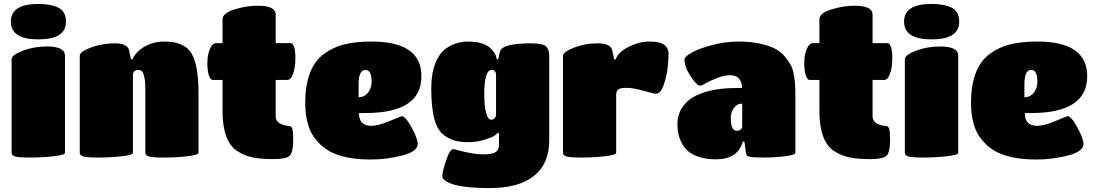

<svg xmlns="http://www.w3.org/2000/svg" viewBox="-20 -800 5566 975"><path d="M310 -517V-24Q310 -13 252.5 -6.5Q195 0 134.5 0Q74 0 56.5 -5.5Q39 -11 39 -24V-499Q39 -521 95.5 -542.5Q152 -564 219 -564Q310 -564 310 -517ZM174 -780Q240 -780 277.5 -760.5Q315 -741 315 -690Q315 -600 175 -600Q35 -600 35 -690Q35 -780 174 -780Z M988 -332V-24Q988 -13 931 -6.5Q874 0 813.5 0Q753 0 735.5 -5.5Q718 -11 718 -24V-342Q718 -387 714.5 -401Q711 -415 708 -426Q701 -445 683 -445Q655 -445 655 -418V-24Q655 -13 598.5 -6.5Q542 0 481.5 0Q421 0 403 -5.5Q385 -11 385 -24V-517Q385 -538 442.5 -559Q500 -580 564 -580Q628 -580 636 -543L645 -499H652Q681 -557 752 -580Q781 -589 816 -589Q917 -589 952.5 -528.5Q988 -468 988 -332Z M1183 -34Q1110 -83 1110 -238V-394H1060Q1049 -394 1041 -417Q1033 -440 1033 -480Q1033 -520 1045.5 -550.5Q1058 -581 1078 -581H1110V-702Q1110 -733 1170.5 -752Q1231 -771 1289 -771Q1380 -771 1380 -726V-581H1454Q1480 -581 1480 -506Q1480 -457 1468.5 -425.5Q1457 -394 1439 -394H1380V-211Q1380 -184 1403 -172.5Q1426 -161 1443.5 -161Q1461 -161 1465 -144Q1469 -127 1469 -93Q1469 -26 1451 -9Q1433 8 1369 8Q1305 8 1263 -0.5Q1221 -9 1183 -34Z M1803 -226Q1803 -161 1865 -161Q1901 -161 1959 -185.5Q2017 -210 2020 -210Q2039 -210 2070 -153Q2101 -96 2101 -69Q2101 -30 2021 -10Q1941 10 1864.5 10Q1788 10 1736.5 -2Q1685 -14 1652.5 -32.5Q1620 -51 1595.5 -78Q1571 -105 1559 -129.5Q1547 -154 1540 -184Q1530 -228 1530 -275Q1530 -457 1625 -526Q1672 -561 1730 -575Q1788 -589 1867 -589Q2120 -589 2120 -413Q2120 -226 1836 -226ZM1801 -372V-306Q1830 -306 1848.5 -329Q1867 -352 1867 -385Q1867 -445 1836 -445Q1801 -445 1801 -372Z M2514 -66V-124H2506Q2502 -119 2492 -111.5Q2482 -104 2442.5 -91Q2403 -78 2353.5 -78Q2304 -78 2270 -93Q2236 -108 2217 -130.5Q2198 -153 2187 -191Q2170 -250 2170 -351Q2170 -467 2219 -529Q2238 -554 2275.5 -571.5Q2313 -589 2356 -589Q2399 -589 2427 -579.5Q2455 -570 2469 -557Q2497 -529 2501 -508L2502 -499H2510L2519 -538Q2529 -580 2677 -580Q2743 -580 2757 -560Q2765 -548 2767 -537.5Q2769 -527 2769 -506V-87Q2769 31 2692 93Q2615 155 2466 155Q2308 155 2251 124Q2226 110 2226 95Q2226 71 2245.5 14Q2265 -43 2282 -43Q2286 -43 2310 -36Q2386 -16 2433.5 -16Q2481 -16 2497.5 -28Q2514 -40 2514 -66ZM2474 -192Q2485 -192 2492 -200Q2499 -208 2499 -218V-424Q2495 -445 2477 -445Q2439 -445 2439 -320Q2439 -262 2448.5 -227Q2458 -192 2474 -192Z M3109 -316V-24Q3109 -13 3052.5 -6.5Q2996 0 2935.5 0Q2875 0 2857 -5.5Q2839 -11 2839 -24V-517Q2839 -536 2894.5 -558Q2950 -580 3015.5 -580Q3081 -580 3089 -544L3099 -498H3106Q3120 -536 3173 -562.5Q3226 -589 3279 -589Q3332 -589 3353.5 -572Q3375 -555 3375 -528.5Q3375 -502 3371 -461Q3367 -420 3351.5 -372Q3336 -324 3311 -324Q3301 -324 3248 -339Q3195 -354 3160.5 -354Q3126 -354 3117.5 -344Q3109 -334 3109 -316Z M3615 9Q3524 9 3472 -34Q3451 -52 3435.5 -87Q3420 -122 3420 -169Q3420 -216 3442.5 -251Q3465 -286 3497 -305Q3529 -324 3572 -336Q3637 -353 3715 -353H3748Q3748 -394 3720 -411Q3708 -418 3683.5 -418Q3659 -418 3624.5 -405Q3590 -392 3567 -378.5Q3544 -365 3536 -365Q3518 -365 3487 -412.5Q3456 -460 3456 -499Q3456 -512 3493 -533Q3530 -554 3597.5 -571.5Q3665 -589 3729 -589Q3793 -589 3839.5 -578.5Q3886 -568 3915.5 -553Q3945 -538 3965.5 -513Q3986 -488 3996.5 -468Q4007 -448 4012 -416Q4019 -379 4019 -325V-24Q4019 -13 3965.5 -6.5Q3912 0 3859.5 0Q3807 0 3791.5 -3Q3776 -6 3773 -10Q3770 -14 3768 -24L3760 -81H3752Q3727 9 3615 9ZM3749 -157V-274Q3723 -274 3707 -252Q3691 -230 3691 -202Q3691 -136 3721 -136Q3734 -136 3741.5 -142.5Q3749 -149 3749 -157Z M4214 -34Q4141 -83 4141 -238V-394H4091Q4080 -394 4072 -417Q4064 -440 4064 -480Q4064 -520 4076.5 -550.5Q4089 -581 4109 -581H4141V-702Q4141 -733 4201.5 -752Q4262 -771 4320 -771Q4411 -771 4411 -726V-581H4485Q4511 -581 4511 -506Q4511 -457 4499.5 -425.5Q4488 -394 4470 -394H4411V-211Q4411 -184 4434 -172.5Q4457 -161 4474.5 -161Q4492 -161 4496 -144Q4500 -127 4500 -93Q4500 -26 4482 -9Q4464 8 4400 8Q4336 8 4294 -0.5Q4252 -9 4214 -34Z M4846 -517V-24Q4846 -13 4788.5 -6.5Q4731 0 4670.5 0Q4610 0 4592.5 -5.5Q4575 -11 4575 -24V-499Q4575 -521 4631.5 -542.5Q4688 -564 4755 -564Q4846 -564 4846 -517ZM4710 -780Q4776 -780 4813.5 -760.5Q4851 -741 4851 -690Q4851 -600 4711 -600Q4571 -600 4571 -690Q4571 -780 4710 -780Z M5184 -226Q5184 -161 5246 -161Q5282 -161 5340 -185.5Q5398 -210 5401 -210Q5420 -210 5451 -153Q5482 -96 5482 -69Q5482 -30 5402 -10Q5322 10 5245.5 10Q5169 10 5117.5 -2Q5066 -14 5033.5 -32.5Q5001 -51 4976.5 -78Q4952 -105 4940 -129.5Q4928 -154 4921 -184Q4911 -228 4911 -275Q4911 -457 5006 -526Q5053 -561 5111 -575Q5169 -589 5248 -589Q5501 -589 5501 -413Q5501 -226 5217 -226ZM5182 -372V-306Q5211 -306 5229.5 -329Q5248 -352 5248 -385Q5248 -445 5217 -445Q5182 -445 5182 -372Z"/></svg>

Font: Titan One
Style: Regular
Weight: 400
Designer: Rodrigo Fuenzalida
Foundry: Rodrigo Fuenzalida
Version: Version 1.001